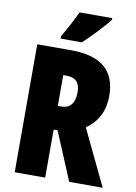

<svg xmlns="http://www.w3.org/2000/svg" viewBox="-99 -991 749 1055"><g transform="rotate(10 275.0 -463.5)"><path d="M250 -714Q498 -714 498 -503Q498 -378 401 -311L550 0H363L251 -268H229V0H59V-714ZM248 -572H229V-400H247Q323 -400 323 -494Q323 -572 248 -572ZM440 -917Q426 -900 402.5 -873.5Q379 -847 351.5 -819Q324 -791 299 -767H180V-781Q204 -821 223 -857.5Q242 -894 258 -927H440Z"/></g></svg>

Font: Noto Sans Gujarati UI ExtraCondensed Black
Style: Regular
Weight: 900
Width: 2
Designer: Jelle Bosma - Monotype Design Team, Universal Thirst
Foundry: Monotype Imaging Inc.
Version: Version 2.106; ttfautohint (v1.8.4.7-5d5b)